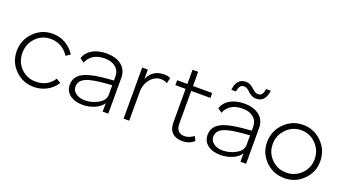

<svg xmlns="http://www.w3.org/2000/svg" viewBox="-56 -1230 3161 1765"><g transform="rotate(20 1524.5 -347.0)"><path d="M42 -249Q42 -358 118 -434.5Q194 -511 301 -511Q369 -511 427.5 -477.5Q486 -444 520 -387L478 -360Q450 -406 403.5 -433Q357 -460 301 -460Q214 -460 155.5 -399Q97 -338 97 -250Q97 -162 155.5 -102.5Q214 -43 301 -43Q416 -43 475 -135L519 -109Q485 -54 427 -22.5Q369 9 301 9Q193 9 117.5 -66Q42 -141 42 -249Z M830 -510Q919 -510 974.5 -467Q1030 -424 1030 -343V-87V5H975V-77Q949 -36 893.5 -13Q838 10 780 10Q701 10 653.5 -26.5Q606 -63 606 -126Q606 -236 757 -271Q823 -289 975 -299V-337Q975 -394 935 -427.5Q895 -461 830 -461Q698 -461 656 -358L615 -388Q636 -447 691.5 -478.5Q747 -510 830 -510ZM661 -126Q661 -87 695.5 -61.5Q730 -36 785 -36Q852 -36 913.5 -70.5Q975 -105 975 -161V-253Q830 -243 776 -229Q661 -205 661 -126Z M1392 -510Q1432 -510 1453 -495L1440 -442Q1416 -459 1377 -459Q1320 -459 1276.5 -408Q1233 -357 1233 -278V0H1178V-500H1233V-408Q1278 -510 1392 -510Z M1675 -133Q1675 -40 1759 -40Q1801 -40 1848 -74L1868 -32Q1823 10 1752 10Q1691 10 1655.5 -23.5Q1620 -57 1620 -125V-452H1520V-500H1620V-639H1675V-500H1863V-452H1675Z M2178 -510Q2267 -510 2322.5 -467Q2378 -424 2378 -343V-87V5H2323V-77Q2297 -36 2241.5 -13Q2186 10 2128 10Q2049 10 2001.5 -26.5Q1954 -63 1954 -126Q1954 -236 2105 -271Q2171 -289 2323 -299V-337Q2323 -394 2283 -427.5Q2243 -461 2178 -461Q2046 -461 2004 -358L1963 -388Q1984 -447 2039.5 -478.5Q2095 -510 2178 -510ZM2009 -126Q2009 -87 2043.5 -61.5Q2078 -36 2133 -36Q2200 -36 2261.5 -70.5Q2323 -105 2323 -161V-253Q2178 -243 2124 -229Q2009 -205 2009 -126ZM2018 -588Q2030 -703 2120 -703Q2152 -703 2176 -685.5Q2200 -668 2219.5 -651Q2239 -634 2260 -634Q2286 -634 2298.5 -651Q2311 -668 2317 -704H2362Q2348 -589 2260 -589Q2234 -589 2213 -600Q2192 -611 2180.5 -623.5Q2169 -636 2152.5 -647Q2136 -658 2119 -658Q2093 -658 2081 -641Q2069 -624 2062 -588Z M2491 -249Q2491 -358 2567 -434.5Q2643 -511 2751 -511Q2858 -511 2934.5 -434.5Q3011 -358 3011 -249Q3011 -141 2935 -66Q2859 9 2751 9Q2643 9 2567 -66Q2491 -141 2491 -249ZM2751 -45Q2836 -45 2896 -104.5Q2956 -164 2956 -250Q2956 -336 2896 -397.5Q2836 -459 2751 -459Q2666 -459 2606 -397.5Q2546 -336 2546 -250Q2546 -164 2605.5 -104.5Q2665 -45 2751 -45Z"/></g></svg>

Font: Human Sans Light
Style: Regular
Weight: 300
Designer: Tim Radville
Foundry: Continuum
Version: Version 1.000;FEAKit 1.0